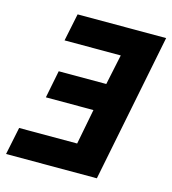

<svg xmlns="http://www.w3.org/2000/svg" viewBox="-100 -733 729 815"><g transform="rotate(15 265.0 -325.5)"><path d="M1 0H400L530 -651H141L116 -530H363L335 -397H126L102 -276H311L281 -121H26Z"/></g></svg>

Font: Source Sans Pro
Style: Bold Italic
Weight: 700
Italic angle: -11°
Designer: Paul D. Hunt
Foundry: Adobe Systems Incorporated
Version: Version 3.006;hotconv 1.0.111;makeotfexe 2.5.65597